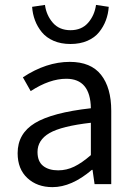

<svg xmlns="http://www.w3.org/2000/svg" viewBox="-20 -750 545 782"><path d="M193.8 12.2Q131.3 12.2 91.6 -24.7Q51.8 -61.5 51.8 -126Q51.8 -206.1 122.3 -248.8Q192.9 -291.5 350.1 -309.1Q348.1 -429.2 250 -429.2Q182.1 -429.2 105 -378.9L73.2 -435.1Q168.5 -498 264.2 -498Q350.1 -498 391.6 -445.3Q433.1 -392.6 433.1 -298.8V0H365.2L356.9 -58.1H354Q271.5 12.2 193.8 12.2ZM216.8 -56.2Q251 -56.2 282.2 -71.3Q313.5 -86.4 350.1 -118.2V-250Q230.5 -236.3 181.6 -208Q132.8 -179.7 132.8 -130.9Q132.8 -92.3 155.8 -74.2Q178.7 -56.2 216.8 -56.2ZM110.8 -722.2 163.1 -730Q168.9 -687.5 195.3 -657.2Q221.7 -627 267.1 -627Q312.5 -627 338.9 -657.2Q365.2 -687.5 371.1 -730L422.9 -722.2Q420.9 -692.9 411.1 -667Q401.4 -641.1 383.5 -618.9Q365.7 -596.7 335.7 -583.7Q305.7 -570.8 267.1 -570.8Q228.5 -570.8 198.5 -583.7Q168.5 -596.7 150.4 -618.9Q132.3 -641.1 122.6 -667Q112.8 -692.9 110.8 -722.2Z"/></svg>

Font: Source Sans Pro
Style: Regular
Weight: 400
Designer: Paul D. Hunt
Foundry: Adobe Systems Incorporated
Version: Version 3.006;hotconv 1.0.111;makeotfexe 2.5.65597